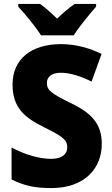

<svg xmlns="http://www.w3.org/2000/svg" viewBox="-20 -949 571 979"><path d="M189 -769H356C383 -812 438 -879 470 -915V-929H361C331 -909 304 -885 271 -854C239 -885 214 -908 184 -929H73V-915C107 -879 163 -811 189 -769ZM499 -215C499 -320 444 -373 344 -422C246 -470 219 -487 219 -526C219 -555 241 -578 290 -578C336 -578 391 -561 447 -533L498 -674C440 -702 371 -724 291 -724C141 -724 44 -649 44 -518C44 -399 106 -349 205 -300C296 -255 323 -237 323 -198C323 -164 297 -139 241 -139C182 -139 107 -160 39 -197V-34C103 -2 158 10 242 10C413 10 499 -92 499 -215Z"/></svg>

Font: Noto Sans Bengali SemiCondensed ExtraBold
Style: Regular
Weight: 800
Width: 4
Designer: Joana Ranito - Universal Thirst; Jelle Bosma - Monotype Design Team
Foundry: Universal Thirst ehf.
Version: Version 3.000